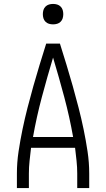

<svg xmlns="http://www.w3.org/2000/svg" viewBox="-20 -957 540 977"><path d="M66 0V-74Q66 -130 74.5 -186.5Q83 -243 94.5 -298.5Q106 -354 120 -408.5Q134 -463 149.5 -518Q165 -573 181.5 -627Q198 -681 215 -735H285Q302 -681 318.5 -627Q335 -573 350.5 -518Q366 -463 380 -408.5Q394 -354 405.5 -298.5Q417 -243 425.5 -186.5Q434 -130 434 -74V0H373V-74Q373 -106 369.5 -139Q366 -172 362 -205H138Q134 -172 130.5 -139Q127 -106 127 -74V0ZM148 -260H352Q334 -362 307 -463Q280 -564 250 -664Q220 -564 193 -463Q166 -362 148 -260ZM250 -833Q239 -833 229 -836Q219 -839 211.5 -846.5Q204 -854 201 -864Q198 -874 198 -885Q198 -896 201 -906Q204 -916 211.5 -923.5Q219 -931 229 -934Q239 -937 250 -937Q261 -937 271 -934Q281 -931 288.5 -923.5Q296 -916 299 -906Q302 -896 302 -885Q302 -874 299 -864Q296 -854 288.5 -846.5Q281 -839 271 -836Q261 -833 250 -833Z"/></svg>

Font: Iosevka Curly Light
Style: Regular
Weight: 300
Monospace: yes
Designer: Belleve Invis
Foundry: Belleve Invis
Version: Version 22.1.2; ttfautohint (v1.8.4)